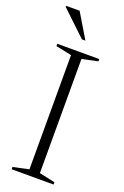

<svg xmlns="http://www.w3.org/2000/svg" viewBox="-168 -934 636 985"><g transform="rotate(20 150.0 -442.0)"><path d="M265 -12.5V0H36V-12.5L122 -31V-654.5L36 -672.5V-685H265V-672.5L179 -654.5V-31ZM166 -749.5H147L12 -877.5V-883.5H85.5Z"/></g></svg>

Font: Newsreader 36pt Light
Style: Regular
Weight: 300
Designer: Hugues Gentile
Foundry: Production Type
Version: Version 1.003